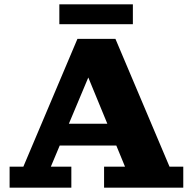

<svg xmlns="http://www.w3.org/2000/svg" viewBox="-20 -860 883 880"><path d="M24 0V-96H87L335 -682H509L757 -96H820V0H457V-96H553L355 -577H415L213 -96H307V0ZM229 -193V-293H546V-193ZM252 -749V-840H589V-749Z"/></svg>

Font: Montagu Slab 24pt
Style: Bold
Weight: 700
Designer: Florian Karsten
Foundry: Florian Karsten
Version: Version 1.000